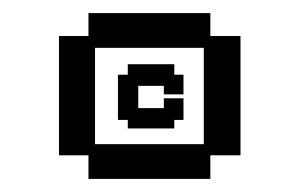

<svg xmlns="http://www.w3.org/2000/svg" viewBox="-20 -633 465 293"><path d="M115 -360V-396H70V-578H115V-613H301V-578H347V-396H301V-360ZM125 -413H291V-560H125ZM175 -437V-450H160V-519H175V-535H246V-519H260V-489H230V-502H191V-468H230V-483H260V-450H246V-437Z"/></svg>

Font: Pixelify Sans Medium
Style: Regular
Weight: 500
Designer: Stefie Justprince
Foundry: Typecalism Foundryline
Version: Version 1.000;February 13, 2025;FontCreator 15.0.0.3015 64-b